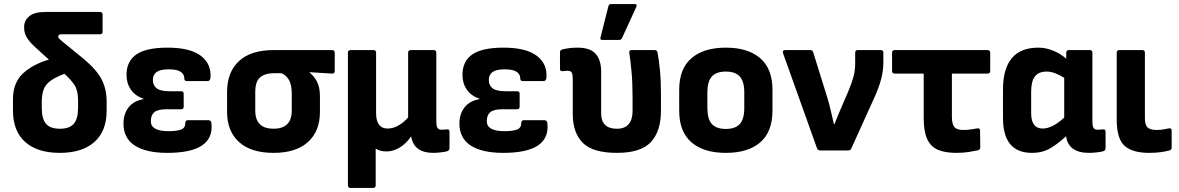

<svg xmlns="http://www.w3.org/2000/svg" viewBox="-20 -742 5813 947"><path d="M275 12Q165 12 104.5 -41.5Q44 -95 44 -197V-253Q44 -334 93 -379.5Q142 -425 221 -448L154 -509Q125 -535 111.5 -558.5Q98 -582 99 -609Q99 -641 124.5 -662Q150 -683 204 -683H473Q486 -683 486 -670V-585Q486 -573 473 -573H286Q267 -573 267 -562Q267 -556 273 -550.5Q279 -545 288 -537L397 -448Q459 -395 482.5 -348Q506 -301 506 -240V-197Q506 -95 445.5 -41.5Q385 12 275 12ZM186 -210Q186 -156 207 -131.5Q228 -107 275 -107Q323 -107 344 -131.5Q365 -156 365 -210V-248Q365 -295 348 -321.5Q331 -348 298 -378Q250 -360 226 -341Q202 -322 194 -297Q186 -272 186 -238Z M805 12Q701 12 645 -24Q589 -60 589 -133Q589 -179 613.5 -211.5Q638 -244 687 -253V-256Q648 -268 626 -299.5Q604 -331 604 -372Q604 -440 652.5 -473.5Q701 -507 806 -507Q918 -507 971 -466.5Q1024 -426 1018 -357Q1016 -342 1003 -342H901Q889 -342 889 -356Q889 -376 871 -388Q853 -400 812 -400Q770 -400 752 -386.5Q734 -373 734 -348Q734 -321 752.5 -306.5Q771 -292 817 -292H873Q886 -292 886 -280V-216Q886 -203 873 -203H800Q758 -203 741 -188.5Q724 -174 724 -144Q724 -95 811 -95Q852 -95 873 -103Q894 -111 894 -135Q894 -149 906 -149H1009Q1022 -149 1023 -132Q1037 12 805 12Z M1329 12Q1218 12 1159 -41.5Q1100 -95 1100 -190V-288Q1100 -386 1158.5 -440.5Q1217 -495 1330 -495H1618Q1631 -495 1631 -482V-392Q1631 -378 1618 -379L1507 -386V-384Q1528 -368 1543 -340Q1558 -312 1558 -267V-190Q1558 -95 1499 -41.5Q1440 12 1329 12ZM1329 -107Q1373 -107 1396 -129Q1419 -151 1419 -198V-278Q1419 -327 1403.5 -350.5Q1388 -374 1367 -381H1332Q1288 -381 1263.5 -361Q1239 -341 1239 -287V-198Q1239 -151 1262 -129Q1285 -107 1329 -107Z M1709 185Q1696 185 1696 172V-482Q1696 -495 1709 -495H1822Q1835 -495 1835 -482V-185Q1835 -108 1892 -108Q1919 -108 1946 -123.5Q1973 -139 1993 -163V-482Q1993 -495 2006 -495H2119Q2132 -495 2132 -482V-147Q2132 -119 2138 -110.5Q2144 -102 2161 -102Q2167 -102 2173 -103Q2179 -104 2185 -104Q2197 -105 2197 -93V-10Q2197 1 2182 5Q2168 8 2150 10Q2132 12 2116 12Q2071 12 2043 -7.5Q2015 -27 2008 -69V-70Q1985 -35 1952.5 -15Q1920 5 1887 5Q1854 5 1833 -9V172Q1833 185 1820 185Z M2462 12Q2358 12 2302 -24Q2246 -60 2246 -133Q2246 -179 2270.5 -211.5Q2295 -244 2344 -253V-256Q2305 -268 2283 -299.5Q2261 -331 2261 -372Q2261 -440 2309.5 -473.5Q2358 -507 2463 -507Q2575 -507 2628 -466.5Q2681 -426 2675 -357Q2673 -342 2660 -342H2558Q2546 -342 2546 -356Q2546 -376 2528 -388Q2510 -400 2469 -400Q2427 -400 2409 -386.5Q2391 -373 2391 -348Q2391 -321 2409.5 -306.5Q2428 -292 2474 -292H2530Q2543 -292 2543 -280V-216Q2543 -203 2530 -203H2457Q2415 -203 2398 -188.5Q2381 -174 2381 -144Q2381 -95 2468 -95Q2509 -95 2530 -103Q2551 -111 2551 -135Q2551 -149 2563 -149H2666Q2679 -149 2680 -132Q2694 12 2462 12Z M3023 12Q2904 12 2854.5 -37.5Q2805 -87 2805 -180V-351Q2805 -377 2799.5 -385Q2794 -393 2778 -393Q2772 -393 2766 -392Q2760 -391 2754 -391Q2742 -390 2742 -403V-485Q2742 -496 2757 -499Q2791 -507 2829 -507Q2891 -507 2918 -476.5Q2945 -446 2945 -389V-183Q2945 -107 3023 -107Q3062 -107 3081 -130Q3100 -153 3100 -193V-261Q3100 -333 3095 -387.5Q3090 -442 3084 -480Q3081 -495 3095 -495H3209Q3221 -495 3223 -484Q3230 -448 3235 -396Q3240 -344 3240 -278V-195Q3240 -95 3190.5 -41.5Q3141 12 3023 12ZM2951 -545Q2938 -545 2942 -558L2981 -712Q2983 -722 2995 -722H3110Q3125 -722 3118 -707L3048 -554Q3044 -545 3033 -545Z M3560 12Q3451 12 3390.5 -40Q3330 -92 3330 -196V-299Q3330 -403 3390.5 -455Q3451 -507 3560 -507Q3669 -507 3729.5 -455Q3790 -403 3790 -299V-196Q3790 -92 3730 -40Q3670 12 3560 12ZM3560 -106Q3607 -106 3629 -130.5Q3651 -155 3651 -209V-286Q3651 -340 3629 -364.5Q3607 -389 3560 -389Q3513 -389 3491 -364.5Q3469 -340 3469 -286V-209Q3469 -155 3491 -130.5Q3513 -106 3560 -106Z M4025 0Q4014 0 4010 -10L3842 -480Q3838 -495 3853 -495H3976Q3988 -495 3991 -484L4062 -256Q4071 -225 4078.5 -193Q4086 -161 4093 -130H4096Q4105 -153 4114.5 -176Q4124 -199 4134 -222L4166 -296Q4180 -330 4189 -361.5Q4198 -393 4198 -429V-481Q4198 -495 4210 -495H4325Q4337 -495 4337 -481V-436Q4337 -391 4325 -348Q4313 -305 4291 -257L4179 -10Q4175 0 4164 0Z M4697 12Q4642 12 4606.5 -3Q4571 -18 4553.5 -55.5Q4536 -93 4536 -159V-379H4393Q4380 -379 4380 -392V-482Q4380 -495 4393 -495H4851Q4864 -495 4864 -482V-392Q4864 -379 4851 -379H4675V-166Q4675 -132 4686.5 -116.5Q4698 -101 4731 -101Q4753 -101 4771 -104Q4789 -107 4802 -109Q4814 -110 4814 -98L4815 -16Q4815 -4 4805 -1Q4786 3 4759 7.5Q4732 12 4697 12Z M5070 12Q4927 12 4927 -160V-299Q4927 -507 5101 -507Q5138 -507 5175 -492Q5212 -477 5239 -452V-482Q5239 -495 5252 -495H5355Q5368 -495 5368 -482V-147Q5368 -119 5374 -110.5Q5380 -102 5397 -102Q5403 -102 5409 -103Q5415 -104 5421 -104Q5433 -105 5433 -93V-10Q5433 1 5418 5Q5404 8 5386 10Q5368 12 5351 12Q5250 12 5238 -70Q5202 -36 5162.5 -12Q5123 12 5070 12ZM5066 -184Q5066 -108 5123 -108Q5170 -108 5229 -162V-358Q5207 -372 5185 -380.5Q5163 -389 5143 -389Q5103 -389 5084.5 -365Q5066 -341 5066 -291Z M5648 12Q5566 12 5527 -22.5Q5488 -57 5488 -153V-482Q5488 -495 5501 -495H5614Q5627 -495 5627 -482V-160Q5627 -127 5639.5 -114Q5652 -101 5685 -101Q5702 -101 5717 -103.5Q5732 -106 5746 -109Q5759 -111 5759 -98V-14Q5759 -3 5748 0Q5730 5 5704.5 8.5Q5679 12 5648 12Z"/></svg>

Font: Sofia Sans ExtraBold
Style: Regular
Weight: 800
Designer: Botio Nikoltchev, Ani Petrova
Foundry: lettersoup
Version: Version 4.101; ttfautohint (v1.8.4.7-5d5b)